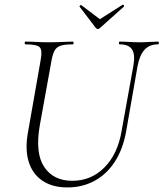

<svg xmlns="http://www.w3.org/2000/svg" viewBox="-20 -807 715 840"><path d="M564 -522Q572 -569 557.5 -591Q543 -613 504 -613Q500 -613 500 -619Q500 -625 504 -625Q524 -625 545 -623.5Q566 -622 591 -622Q613 -622 634 -623.5Q655 -625 671 -625Q675 -625 675 -619Q675 -613 671 -613Q634 -613 612.5 -589.5Q591 -566 582 -519L532 -233Q518 -154 482 -99Q446 -44 393 -15.5Q340 13 275 13Q209 13 165.5 -16.5Q122 -46 105.5 -99.5Q89 -153 102 -226L158 -545Q166 -588 153.5 -600.5Q141 -613 91 -613Q88 -613 88 -619Q88 -625 91 -625Q113 -625 139.5 -623.5Q166 -622 194 -622Q226 -622 252.5 -623.5Q279 -625 298 -625Q302 -625 302 -619Q302 -613 298 -613Q264 -613 245.5 -607Q227 -601 218.5 -585Q210 -569 205 -540L154 -258Q133 -137 173.5 -76.5Q214 -16 296 -16Q379 -16 437 -74.5Q495 -133 512 -234ZM399 -685 328 -778Q327 -780 330.5 -783Q334 -786 335 -785L417 -723L516 -786Q519 -788 521.5 -784Q524 -780 522 -778L418 -685Q408 -675 399 -685Z"/></svg>

Font: Cormorant Garamond Light Light
Style: Italic
Weight: 300
Italic angle: -10°
Version: Version 4.001